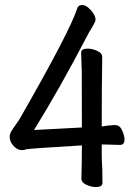

<svg xmlns="http://www.w3.org/2000/svg" viewBox="-20 -737 540 774"><path d="M365.2 17.1Q349.1 17.1 328.6 8.1Q308.1 -1 308.1 -17.1Q310.1 -80.1 310.1 -150.9Q97.2 -138.2 82 -134.8Q81.1 -131.8 68.8 -131.8Q49.8 -131.8 34.4 -148.9Q19 -166 19 -185.1Q19 -196.8 26.1 -208.5Q33.2 -220.2 42 -232.2Q50.8 -244.1 57.1 -253.9Q263.2 -612.8 292 -705.1Q296.9 -716.8 311 -716.8Q323.2 -716.8 335.7 -706.3Q348.1 -695.8 356.7 -682.4Q365.2 -668.9 365.2 -657.2Q365.2 -650.9 353 -629.9Q336.9 -604 330.1 -589.8Q222.2 -382.8 117.2 -212.9L310.1 -223.1Q310.1 -428.2 309.6 -449.2Q309.1 -470.2 308.1 -492.7Q307.1 -515.1 307.1 -524.9Q307.1 -541 334 -541Q351.1 -541 371.6 -532Q392.1 -522.9 392.1 -506.8Q390.1 -389.2 390.1 -227.1L416 -231L443.8 -232.9Q462.9 -232.9 472.4 -211.4Q481.9 -189.9 481.9 -174.8Q481.9 -152.8 463.9 -152.8L390.1 -154.8V-103Q393.1 -57.1 393.1 1Q393.1 17.1 365.2 17.1Z"/></svg>

Font: LXGW WenKai Mono GB Screen
Style: Regular
Weight: 400
Monospace: yes
Designer: LXGW / Fontworks Inc.
Foundry: LXGW / Fontworks Inc.
Version: Version 1.510;January 18,2025